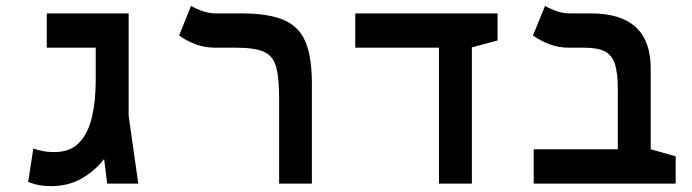

<svg xmlns="http://www.w3.org/2000/svg" viewBox="-20 -632 2384 661"><path d="M155.8 8.8Q134.8 8.8 116 5.6Q97.2 2.4 77.1 -5.9L94.7 -120.6Q109.4 -115.7 127 -112.1Q144.5 -108.4 167 -108.4Q221.7 -108.4 252.7 -140.9Q283.7 -173.3 296.6 -229.5Q309.6 -285.6 309.6 -356.4V-467.8H141.1V-585.9H422.9V-232.9L456.1 0H349.1L338.4 -84.5Q305.2 -42 259.5 -16.6Q213.9 8.8 155.8 8.8Z M1053.7 -346.2V0H940.9V-294.9Q940.9 -365.7 930.2 -403.1Q919.4 -440.4 887.9 -454.1Q856.4 -467.8 793.9 -467.8H721.7Q682.6 -467.8 650.9 -480.5Q619.1 -493.2 596.7 -509.8L637.7 -611.8Q648.9 -604.5 673.3 -595.2Q697.8 -585.9 723.1 -585.9H811Q904.3 -585.9 957 -563.2Q1009.8 -540.5 1031.7 -488Q1053.7 -435.5 1053.7 -346.2Z M1491.2 0V-467.8H1203.1V-585.9H1692.9V-492.7L1604.5 -468.8V0Z M2306.2 -93.8V0H1817.4V-118.2H2106.9V-325.2Q2106.9 -380.9 2096.9 -411.9Q2086.9 -442.9 2061.8 -455.3Q2036.6 -467.8 1991.7 -467.8H1940.4Q1901.4 -467.8 1869.4 -480.5Q1837.4 -493.2 1814.9 -509.8L1856.4 -611.8Q1867.7 -604.5 1891.8 -595.2Q1916 -585.9 1941.4 -585.9H2014.2Q2220.2 -585.9 2220.2 -396.5V-118.2Z"/></svg>

Font: Cascadia Mono PL SemiBold
Style: Regular
Weight: 600
Monospace: yes
Designer: Aaron Bell
Foundry: Saja Typeworks
Version: Version 2404.023; ttfautohint (v1.8.4)